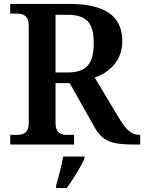

<svg xmlns="http://www.w3.org/2000/svg" viewBox="-20 -734 732 975"><path d="M32 0H356V-49H325C291 -49 262 -56 262 -111V-312H334L459 -90C502 -15 545 0 667 0H692V-49H689C649 -49 621 -74 587 -130L461 -340C530 -365 601 -420 601 -526C601 -649 517 -714 334 -714H32V-665H63C96 -665 126 -657 126 -602V-111C126 -56 96 -49 63 -49H32ZM323 -366H262V-659H321C419 -659 456 -619 456 -516C456 -416 425 -366 323 -366ZM265 208V221H319C350 178 391 113 409 71V61H301C293 107 277 166 265 208Z"/></svg>

Font: Noto Serif SemiBold
Style: Regular
Weight: 600
Designer: Monotype Design Team
Foundry: Monotype Imaging Inc.
Version: Version 2.013